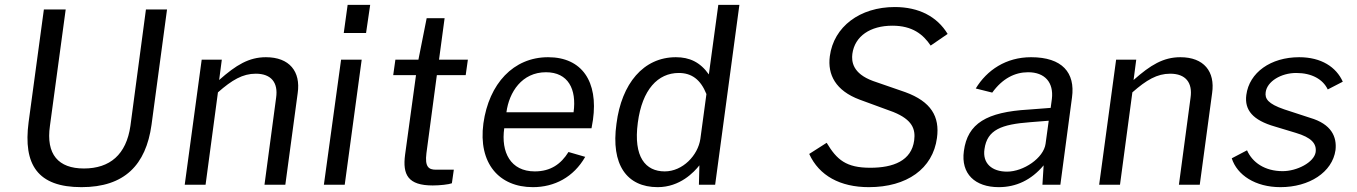

<svg xmlns="http://www.w3.org/2000/svg" viewBox="-20 -762 5599 792"><path d="M605 -247 669 -723H582L518 -243C501 -124 433 -67 326 -67C221 -67 169 -125 186 -243L251 -723H161L98 -258C75 -83 135 10 316 10C494 10 582 -82 605 -247Z M742 0H828L879 -381C937 -432 981 -458 1035 -458C1099 -458 1128 -421 1119 -359L1071 0H1157L1208 -378C1221 -467 1174 -526 1077 -526C1007 -526 954 -494 884 -432L895 -516H812Z M1507 -742H1414L1398 -626H1490ZM1472 -516H1387L1316 0H1402Z M1901 -452 1910 -516H1791L1814 -687H1740L1706 -516H1611L1602 -452H1696L1651 -124C1640 -41 1663 3 1765 3C1794 3 1831 -1 1844 -6L1852 -62H1778C1748 -62 1732 -74 1739 -130L1782 -452Z M2060 -233H2420L2426 -268C2448 -425 2381 -526 2241 -526C2098 -526 1997 -417 1974 -253C1952 -88 2039 10 2178 10C2267 10 2346 -31 2394 -115L2325 -135C2294 -85 2251 -55 2186 -55C2086 -55 2046 -134 2060 -233ZM2069 -299C2080 -382 2133 -464 2232 -464C2324 -464 2359 -394 2346 -299Z M2693 10C2785 10 2843 -52 2865 -80L2863 0H2930L3030 -742H2943L2904 -455C2868 -506 2824 -526 2768 -526C2634 -526 2544 -417 2523 -252C2499 -82 2566 10 2693 10ZM2722 -55C2643 -55 2592 -114 2611 -256C2629 -393 2694 -461 2780 -461C2833 -461 2870 -434 2894 -374L2869 -189C2859 -121 2796 -55 2722 -55Z M3564 10C3721 10 3828 -66 3845 -193C3857 -281 3821 -343 3714 -382L3581 -428C3497 -459 3492 -508 3496 -540C3506 -613 3570 -656 3661 -656C3744 -656 3788 -620 3819 -574L3889 -622C3846 -693 3771 -733 3671 -733C3527 -733 3419 -652 3403 -530C3393 -454 3427 -388 3526 -351L3665 -300C3744 -268 3757 -229 3751 -183C3740 -99 3665 -70 3570 -70C3470 -70 3432 -103 3390 -173L3318 -127C3359 -37 3446 10 3564 10Z M4100 10C4171 10 4234 -19 4285 -80L4280 0H4354L4402 -360C4416 -462 4362 -526 4233 -526C4130 -526 4051 -473 4005 -397L4073 -380C4115 -438 4166 -464 4221 -464C4290 -464 4327 -422 4319 -354L4314 -317L4223 -310C4050 -300 3971 -253 3956 -139C3943 -45 4002 10 4100 10ZM4134 -54C4072 -54 4032 -88 4041 -147C4052 -227 4111 -249 4230 -258L4306 -264L4293 -169C4285 -110 4202 -54 4134 -54Z M4514 0H4600L4651 -381C4709 -432 4753 -458 4807 -458C4871 -458 4900 -421 4891 -359L4843 0H4929L4980 -378C4993 -467 4946 -526 4849 -526C4779 -526 4726 -494 4656 -432L4667 -516H4584Z M5262 10C5380 10 5476 -51 5489 -143C5495 -197 5473 -250 5384 -276L5277 -311C5210 -334 5197 -355 5201 -382C5207 -426 5264 -461 5327 -461C5391 -461 5437 -435 5457 -393L5519 -425C5492 -485 5431 -526 5339 -526C5222 -526 5133 -463 5121 -370C5113 -308 5148 -266 5239 -240L5325 -214C5389 -195 5412 -170 5407 -134C5400 -92 5330 -56 5271 -56C5197 -56 5146 -92 5124 -142L5061 -109C5083 -40 5158 10 5262 10Z"/></svg>

Font: United Sans
Style: Italic
Weight: 400
Italic angle: -8°
Designer: Pablo Impallari, Rodrigo Fuenzalida (Modified by Dan O. Williams)
Version: Version 1.000;PS 001.000;hotconv 1.0.88;makeotf.lib2.5.64775